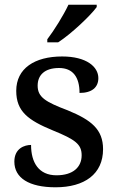

<svg xmlns="http://www.w3.org/2000/svg" viewBox="-20 -786 501 816"><path d="M181 -619V-606H227C283 -642 366 -721 391 -756V-766H271C250 -721 210 -657 181 -619ZM216 10C339 10 418 -46 418 -152C418 -236 368 -276 268 -317C173 -353 140 -373 140 -422C140 -467 170 -497 231 -497C290 -497 318 -458 318 -391C371 -391 398 -415 398 -454C398 -502 348 -546 244 -546C127 -546 49 -495 49 -400C49 -312 100 -275 204 -232C300 -193 327 -173 327 -126C327 -76 291 -41 220 -41C144 -41 112 -96 112 -170C85 -170 41 -156 41 -99C41 -30 103 10 216 10Z"/></svg>

Font: Noto Serif Yezidi Medium
Style: Regular
Weight: 500
Designer: Dalton Maag Ltd
Foundry: Dalton Maag Ltd
Version: Version 1.001